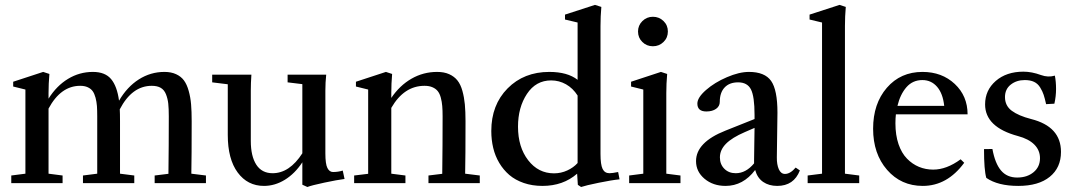

<svg xmlns="http://www.w3.org/2000/svg" viewBox="-20 -746 4386 782"><path d="M25.9 0V-31.2L83.5 -38.6V-381.3L33.7 -393.6V-413.1L155.8 -453.1L181.2 -444.8Q177.7 -404.8 177.7 -367.2V-344.2Q210.4 -396.5 257.1 -424.8Q303.7 -453.1 358.4 -453.1Q408.2 -453.1 432.6 -423.8Q457 -394.5 464.8 -335.9Q497.6 -392.1 545.4 -422.6Q593.3 -453.1 649.9 -453.1Q677.2 -453.1 697.3 -443.8Q717.3 -434.6 729.2 -418.5Q741.2 -402.3 748.5 -376Q755.9 -349.6 758.3 -320.8Q760.7 -292 760.7 -252.4Q760.7 -108.4 759.3 -38.6L818.8 -31.2V0H609.9V-31.2L666 -38.1Q667.5 -152.8 667.5 -272Q667.5 -303.7 665.3 -324Q663.1 -344.2 656 -362.1Q648.9 -379.9 634.8 -388.2Q620.6 -396.5 598.1 -396.5Q517.6 -396.5 467.8 -300.8Q468.8 -285.6 468.8 -252.4V-38.6L526.9 -31.2V0H317.9V-31.2L376 -38.6V-272Q376 -296.9 374.8 -314.2Q373.5 -331.5 369.1 -348.1Q364.7 -364.7 357.4 -374.8Q350.1 -384.8 337.4 -390.6Q324.7 -396.5 306.6 -396.5Q227.5 -396.5 177.7 -303.7V-38.6L234.9 -31.2V0Z M1055.2 11.2Q988.3 11.2 948 -43.5Q907.7 -98.1 907.7 -196.3V-402.8L844.2 -410.6V-441.9H1003.9Q1001.5 -407.7 1001.5 -377V-171.9Q1001.5 -109.9 1023.9 -75.2Q1046.4 -40.5 1090.3 -40.5Q1159.2 -40.5 1211.4 -121.6V-403.3L1151.4 -410.6V-441.9H1308.6Q1305.2 -410.2 1305.2 -377V-121.6Q1305.2 -78.1 1313.5 -61.8Q1321.8 -45.4 1336.4 -45.4Q1356.9 -45.4 1376 -51.3L1383.3 -17.1Q1353 -13.2 1301.3 -2.2Q1249.5 8.8 1231.9 15.6L1211.4 6.3V-85Q1181.2 -39.1 1140.4 -13.9Q1099.6 11.2 1055.2 11.2Z M1422.4 0V-31.2L1479.5 -38.1V-381.3L1429.7 -393.6V-413.1L1551.8 -453.1L1577.1 -444.8Q1573.7 -404.8 1573.7 -367.2V-347.2Q1607.9 -397.9 1656 -425.5Q1704.1 -453.1 1760.3 -453.1Q1789.1 -453.1 1809.6 -443.8Q1830.1 -434.6 1843 -418.5Q1856 -402.3 1863.3 -376Q1870.6 -349.6 1873.3 -320.8Q1876 -292 1876 -252.4Q1876 -108.4 1874.5 -38.6L1934.1 -31.2V0H1725.1V-31.2L1781.2 -38.1Q1782.7 -153.3 1782.7 -272Q1782.7 -296.9 1781.2 -314.2Q1779.8 -331.5 1775.4 -348.1Q1771 -364.7 1762.9 -374.8Q1754.9 -384.8 1741.5 -390.6Q1728 -396.5 1709 -396.5Q1625.5 -396.5 1573.7 -306.6V-38.6L1631.3 -31.2V0Z M2346.7 15.6 2333.5 6.8 2330.6 -38.6Q2273.4 11.2 2189.5 11.2Q2147.9 11.2 2113.3 -0.7Q2078.6 -12.7 2054.4 -33.4Q2030.3 -54.2 2013.4 -82.5Q1996.6 -110.8 1988.8 -143.6Q1981 -176.3 1981 -212.4Q1981 -318.8 2047.4 -386Q2113.8 -453.1 2217.3 -453.1Q2291.5 -453.1 2332.5 -420.9V-654.3L2281.2 -666.5V-686.5L2403.3 -726.1L2429.2 -717.8Q2425.8 -678.7 2425.8 -640.6V-118.7Q2425.8 -75.7 2434.3 -58.1Q2442.9 -40.5 2462.4 -40.5Q2474.1 -40.5 2497.6 -45.4L2503.4 -15.6Q2472.7 -12.7 2418.9 -1.7Q2365.2 9.3 2346.7 15.6ZM2236.3 -40Q2265.1 -40 2290.5 -51.8Q2315.9 -63.5 2332.5 -82V-356.9Q2313.5 -386.7 2285.4 -402.6Q2257.3 -418.5 2224.6 -418.5Q2162.6 -418.5 2126.2 -363.5Q2089.8 -308.6 2089.8 -230Q2089.8 -147 2131.1 -93.5Q2172.4 -40 2236.3 -40Z M2578.6 -617.7Q2578.6 -642.6 2596.4 -660.2Q2614.3 -677.7 2639.2 -677.7Q2664.6 -677.7 2682.4 -660.4Q2700.2 -643.1 2700.2 -617.7Q2700.2 -592.3 2682.4 -575Q2664.6 -557.6 2639.2 -557.6Q2613.8 -557.6 2596.2 -575Q2578.6 -592.3 2578.6 -617.7ZM2542.5 0V-31.2L2600.1 -38.6V-381.3L2550.3 -393.6V-413.1L2671.9 -453.1L2697.3 -444.8Q2693.8 -404.8 2693.8 -367.2V-38.6L2751.5 -31.2V0Z M2935.1 11.2Q2884.3 11.2 2849.6 -17.8Q2814.9 -46.9 2814.9 -89.8Q2814.9 -166.5 2934.6 -213.9L3053.2 -261.2V-278.3Q3053.2 -353 3038.6 -381.8Q3023.9 -410.6 2986.3 -410.6Q2950.7 -410.6 2931.2 -389.6Q2911.6 -368.7 2911.6 -331.1Q2911.6 -313.5 2896.5 -302.7Q2881.3 -292 2856.9 -292Q2820.3 -292 2820.3 -324.2Q2820.3 -348.6 2855.5 -379.4Q2890.6 -410.2 2940.7 -431.6Q2990.7 -453.1 3030.3 -453.1Q3094.7 -453.1 3120.6 -416.5Q3146.5 -379.9 3146.5 -287.1Q3146.5 -256.3 3144 -105Q3143.6 -75.7 3152.1 -56.6Q3160.6 -37.6 3177.2 -37.6Q3198.7 -37.6 3220.7 -63.5L3237.8 -51.8Q3213.4 11.2 3145.5 11.2Q3111.8 11.2 3088.1 -5.1Q3064.5 -21.5 3055.7 -53.7Q3006.8 11.2 2935.1 11.2ZM2912.1 -105Q2912.1 -76.7 2930.2 -58.6Q2948.2 -40.5 2976.6 -40.5Q3018.1 -40.5 3051.3 -80.6V-94.2Q3051.3 -115.7 3052.2 -159.7Q3053.2 -203.6 3053.2 -225.1L3013.7 -208Q2961.4 -185.5 2936.8 -160.4Q2912.1 -135.3 2912.1 -105Z M3269.5 0V-31.2L3328.1 -38.6V-654.3L3277.3 -666.5V-686.5L3399.4 -726.1L3424.8 -717.8Q3421.4 -678.7 3421.4 -640.6V-38.6L3479.5 -31.2V0Z M3738.3 11.2Q3649.9 11.2 3593 -54.2Q3536.1 -119.6 3536.1 -221.7Q3536.1 -323.7 3592 -388.4Q3647.9 -453.1 3737.3 -453.1Q3816.4 -453.1 3868.7 -404.1Q3920.9 -355 3920.9 -280.3H3628.9Q3627 -264.2 3627 -243.7Q3627 -195.8 3639.6 -158.9Q3652.3 -122.1 3674.1 -99.9Q3695.8 -77.6 3722.9 -66.4Q3750 -55.2 3780.8 -55.2Q3835.4 -55.2 3892.6 -97.2L3907.2 -83Q3837.9 11.2 3738.3 11.2ZM3736.8 -419.9Q3697.3 -419.9 3671.9 -390.9Q3646.5 -361.8 3635.3 -314.9H3825.7Q3820.3 -365.2 3796.6 -392.6Q3772.9 -419.9 3736.8 -419.9Z M4127.4 11.2Q4044.4 11.2 3997.1 -21.5Q3987.8 -53.7 3987.8 -138.7L4022 -139.2Q4032.7 -80.6 4056.9 -51.8Q4081.1 -22.9 4123 -22.9Q4163.6 -22.9 4189.7 -44.7Q4215.8 -66.4 4215.8 -101.6Q4215.8 -133.8 4192.9 -157Q4169.9 -180.2 4126 -191.9Q3992.2 -228 3992.2 -320.8Q3992.2 -378.4 4035.6 -416.3Q4079.1 -454.1 4148.4 -454.1Q4182.1 -454.1 4219.7 -440.4Q4249 -429.7 4276.4 -438Q4281.2 -413.6 4281.2 -383.8Q4281.2 -353.5 4274.4 -323.7L4240.7 -321.8Q4235.4 -345.7 4230.7 -359.9Q4226.1 -374 4216.6 -389.6Q4207 -405.3 4191.7 -412.6Q4176.3 -419.9 4153.8 -419.9Q4120.1 -419.9 4096.7 -401.4Q4073.2 -382.8 4073.2 -350.6Q4073.2 -315.4 4100.8 -294.9Q4128.4 -274.4 4179.7 -261.2Q4301.3 -230.5 4301.3 -127.4Q4301.3 -63 4255.6 -25.9Q4210 11.2 4127.4 11.2Z"/></svg>

Font: Elstob 10pt Medium
Style: Regular
Weight: 500
Designer: Peter S. Baker
Version: Version 1.015